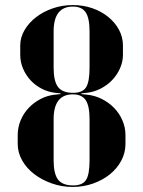

<svg xmlns="http://www.w3.org/2000/svg" viewBox="-20 -729 566 759"><path d="M199 -355 219 -357V-360L199 -362Q171 -365 145.5 -378Q120 -391 101 -411.5Q82 -432 71 -458Q60 -484 60 -512V-549Q60 -581 77 -610Q94 -639 122.5 -661Q151 -683 188.5 -696Q226 -709 268 -709Q309 -709 345 -696.5Q381 -684 408 -662Q435 -640 450.5 -611Q466 -582 466 -549V-512Q466 -485 454.5 -459Q443 -433 423.5 -412.5Q404 -392 377.5 -378.5Q351 -365 322 -362L302 -360V-357L322 -355Q354 -352 382 -338Q410 -324 431 -302.5Q452 -281 464 -253Q476 -225 476 -195V-160Q476 -125 459.5 -94Q443 -63 414.5 -40Q386 -17 348 -3.5Q310 10 267 10Q224 10 184.5 -4Q145 -18 115 -41Q85 -64 67.5 -95Q50 -126 50 -160V-195Q50 -225 61.5 -253Q73 -281 93.5 -302.5Q114 -324 141 -338Q168 -352 199 -355ZM269 -362Q306 -362 320 -383.5Q334 -405 334 -461V-605Q334 -658 318.5 -680.5Q303 -703 268 -703Q192 -703 192 -605V-461Q192 -408 209.5 -385Q227 -362 269 -362ZM269 4Q306 4 320 -17.5Q334 -39 334 -95V-258Q334 -311 318.5 -333.5Q303 -356 268 -356Q192 -356 192 -258V-95Q192 -42 209.5 -19Q227 4 269 4Z"/></svg>

Font: Moniqa Black Display
Style: Regular
Weight: 900
Designer: Rajesh Rajput
Foundry: Rajesh Rajput
Version: Version 1.000